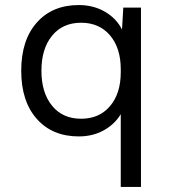

<svg xmlns="http://www.w3.org/2000/svg" viewBox="-20 -530 671 760"><path d="M538 -500V210H458V-78Q434 -38 390.5 -14Q347 10 292 10Q187 10 125.5 -59.5Q64 -129 64 -250Q64 -371 125.5 -440.5Q187 -510 292 -510Q350 -510 395.5 -483.5Q441 -457 463 -413L468 -500ZM458 -244V-256Q458 -340 415.5 -390Q373 -440 301 -440Q228 -440 186 -388.5Q144 -337 144 -250Q144 -163 186 -111.5Q228 -60 301 -60Q373 -60 415.5 -110Q458 -160 458 -244Z"/></svg>

Font: Work Sans
Style: Regular
Weight: 400
Designer: Wei Huang
Foundry: Wei Huang
Version: Version 1.500; ttfautohint (v1.6)